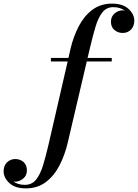

<svg xmlns="http://www.w3.org/2000/svg" viewBox="-218 -780 762 1060"><path d="M63 -460H160L171.5 -511.5Q187.5 -579 217 -635.5Q246.5 -692 292 -726Q337.5 -760 401 -760Q460.5 -760 492 -730.5Q523.5 -701 523.5 -666Q523.5 -635.5 505.2 -616.8Q487 -598 459.5 -598Q433.5 -598 414 -614.2Q394.5 -630.5 394.5 -660Q394.5 -688.5 414.8 -705.8Q435 -723 460 -723Q465.5 -723 471.5 -721.5Q459.5 -730 443.5 -735.2Q427.5 -740.5 407.5 -740.5Q369.5 -740.5 346.8 -711.2Q324 -682 309 -631.5Q294 -581 279 -517L265.5 -460H399V-440.5H261L155 11.5Q139 78.5 109.5 135Q80 191.5 34.2 225.8Q-11.5 260 -75.5 260Q-135 260 -166.5 230.5Q-198 201 -198 166Q-198 134 -179 116Q-160 98 -133.5 98Q-107 98 -88.2 114.5Q-69.5 131 -69.5 160Q-69.5 189.5 -90.2 206.2Q-111 223 -134.5 223Q-139.5 223 -144.5 222Q-132.5 230.5 -116.5 235.5Q-100.5 240.5 -81 240.5Q-42 240.5 -18.8 211.5Q4.5 182.5 19.8 132.2Q35 82 50 18L155.5 -440.5H63Z"/></svg>

Font: Bodoni* 11pt Medium
Style: Italic
Weight: 500
Italic angle: -13°
Version: Version 2.3